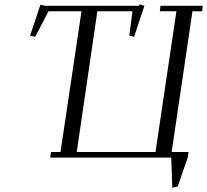

<svg xmlns="http://www.w3.org/2000/svg" viewBox="-20 -729 958 888"><path d="M119.1 -564 167 -707 189 -702.1H622.1L626 -709L647.9 -702.1L600.1 -559.1L578.1 -564L592.8 -676.8H430.2L335 -25.9H699.2L795.9 -676.8H719.2L722.2 -702.1H918L915 -676.8H870.1L773.9 -25.9H852.1L848.1 0L801.8 133.8L776.9 139.2L772 0H211.9L215.8 -25.9H259.8L356.9 -676.8H204.1L143.1 -559.1Z"/></svg>

Font: Dehuti
Style: Italic
Weight: 400
Version: Version 1.2